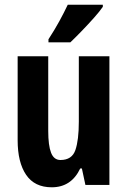

<svg xmlns="http://www.w3.org/2000/svg" viewBox="-20 -786 541 816"><path d="M445 -547V0H343L328 -70H321Q283 10 200 10Q127 10 91 -43Q55 -96 55 -190V-547H185V-229Q185 -168 197 -137Q209 -106 237 -106Q286 -106 300.5 -148.5Q315 -191 315 -269V-547ZM417 -757Q404 -738 380 -711Q356 -684 329 -656Q302 -628 279 -606H186V-619Q212 -659 232 -695.5Q252 -732 268 -766H417Z"/></svg>

Font: Noto Sans Thai ExtCond
Style: Bold
Weight: 700
Width: 2
Designer: Monotype Design Team
Foundry: Monotype Imaging Inc.
Version: Version 2.002; ttfautohint (v1.8.4.7-5d5b)